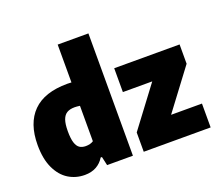

<svg xmlns="http://www.w3.org/2000/svg" viewBox="-133 -995 1353 1192"><g transform="rotate(-20 544.0 -399.0)"><path d="M23 -264Q23 -407 98.8 -483Q174.5 -559 326.5 -559Q336.5 -559 353.5 -558V-808H556.5V0H386L373 -58H364.5Q345 -25.5 312.8 -7.5Q280.5 10.5 236.5 10.5Q177.5 10.5 129.2 -19.2Q81 -49 52 -110.5Q23 -172 23 -264ZM353.5 -169.5V-403.5Q332.5 -406.5 319 -406.5Q287.5 -406.5 267.8 -394.8Q248 -383 238.2 -355.5Q228.5 -328 228.5 -280.5Q228.5 -232 237.2 -204.8Q246 -177.5 262.2 -166.8Q278.5 -156 303 -156Q333.5 -156 353.5 -169.5ZM866 -157.5H1070V0H628V-127.5L827 -392.5H633V-550H1065V-422.5Z"/></g></svg>

Font: Encode Sans SemiCondensed Black
Style: Regular
Weight: 900
Width: 4
Designer: Multiple Designers
Foundry: Impallari Type
Version: Version 2.000